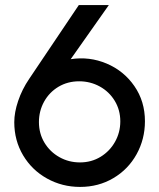

<svg xmlns="http://www.w3.org/2000/svg" viewBox="-20 -726 627 756"><path d="M36.2 -244.9Q36.2 -283.6 51.5 -328.7Q66.7 -373.9 95 -415.6L290.3 -706H408.5L258.4 -493Q332.1 -504.3 399.7 -475.8Q467.3 -447.3 509 -387.2Q550.7 -327.1 550.7 -248.6Q550.7 -178.2 517.8 -118.7Q484.8 -59.1 426.3 -24.6Q367.9 10 295.3 10Q224.9 10 165.4 -23Q105.9 -55.9 71 -114.4Q36.2 -172.9 36.2 -244.9ZM453.7 -248.1Q453.7 -292.7 431.9 -328.8Q410.1 -364.9 372.9 -385.4Q335.7 -405.9 291.6 -405.9Q246.5 -405.9 210.3 -384.4Q174.2 -362.8 153.7 -325.9Q133.3 -288.9 133.3 -245.4Q133.3 -200.3 155.1 -164.1Q176.9 -128 213.8 -107.3Q250.7 -86.5 294.8 -86.5Q339.9 -86.5 376.1 -108.6Q412.2 -130.7 432.9 -167.6Q453.7 -204.5 453.7 -248.1Z"/></svg>

Font: Lineal Thin
Style: Regular
Weight: 200
Designer: Created by Frank Adebiaye with contributions from Anton Moglia & Ariel Martín Pérez
Created by Frank ADEBIAYE with FontF
Foundry: Velvetyne Type Foundry
Version: Version 2.000;Glyphs 3.2 (3227)